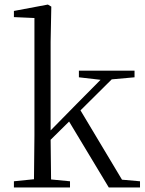

<svg xmlns="http://www.w3.org/2000/svg" viewBox="-20 -822 638 842"><path d="M326 -483 421 -472 315 -365 202 -250V-639L205 -793L190 -802L41 -774V-747L131 -743V-227L129 -36L41 -27V0H287V-27L204 -35L202 -209L283 -289L457 0H594V-27L515 -34L333 -338L470 -474L570 -483V-512H326Z"/></svg>

Font: Source Han Serif CN Light
Style: Regular
Weight: 300
Designer: Ryoko NISHIZUKA 西塚涼子 (kana & ideographs); Frank Grießhammer (Latin, Greek & Cyrillic); Wenlong ZHANG 张文龙 (bopomofo); San
Foundry: Adobe
Version: Version 2.003;hotconv 1.1.1;makeotfexe 2.6.0